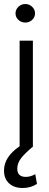

<svg xmlns="http://www.w3.org/2000/svg" viewBox="-25 -734 247 961"><path d="M-4.9 119.1Q-4.9 51.3 73.2 -2V-530.3H139.6V0Q101.6 31.2 81.5 56.6Q61.5 82 61.5 110.4Q61.5 151.4 104.5 151.4Q127.9 151.4 151.4 137.7L160.2 186.5Q128.4 207 88.9 207Q46.4 207 20.8 184.1Q-4.9 161.1 -4.9 119.1ZM52.7 -667Q52.7 -686 67.1 -700Q81.5 -713.9 101.6 -713.9Q121.6 -713.9 136 -700Q150.4 -686 150.4 -667Q150.4 -647.9 136 -634.5Q121.6 -621.1 101.6 -621.1Q81.5 -621.1 67.1 -634.5Q52.7 -647.9 52.7 -667Z"/></svg>

Font: Pretendard GOV Light
Style: Regular
Weight: 300
Designer: Base glyphs from Inter by Rasmus Andersson; Hangeul glyphs from Noto Sans CJK(Source Han Sans) by Jang Soo-young and Kan
Foundry: Kil Hyung-jin
Version: Version 1.309